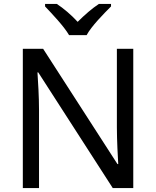

<svg xmlns="http://www.w3.org/2000/svg" viewBox="-20 -964 800 984"><path d="M334 -784H424C448 -829 511 -893 549 -931V-944H487C452 -921 414 -888 378 -852C345 -888 306 -921 271 -944H211V-931C247 -893 308 -829 334 -784ZM663 0V-714H579V-311C579 -246 584 -155 586 -123H582L201 -714H97V0H180V-399C180 -472 175 -546 172 -593H176L558 0Z"/></svg>

Font: Noto Sans Tifinagh Agraw Imazighen
Style: Regular
Weight: 400
Designer: JamraPatel
Foundry: JamraPatel LLC
Version: Version 2.006